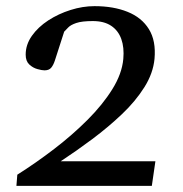

<svg xmlns="http://www.w3.org/2000/svg" viewBox="-20 -608 599 628"><path d="M33.7 0 36.6 -36.6Q97.7 -75.2 157.2 -120.8Q216.8 -166.5 266.4 -216.1Q315.9 -265.6 347.4 -316.2Q378.9 -366.7 383.3 -415Q386.7 -452.6 376.7 -480.5Q366.7 -508.3 343.5 -523.7Q320.3 -539.1 283.7 -539.1Q247.6 -539.1 229.2 -532.7Q210.9 -526.4 203.1 -518.1Q195.3 -509.8 189.9 -504.4L159.2 -409.2Q154.3 -394.5 147.2 -386.2Q140.1 -377.9 125.5 -377.9Q116.7 -377.9 102.1 -382.1Q87.4 -386.2 75.7 -397.2Q64 -408.2 64 -429.2Q64 -461.9 84.2 -490.7Q104.5 -519.5 137.9 -541.3Q171.4 -563 210.9 -575.4Q250.5 -587.9 289.1 -587.9Q351.1 -587.9 397.2 -569.3Q443.4 -550.8 467 -512.7Q490.7 -474.6 485.4 -415.5Q481 -368.7 452.4 -323Q423.8 -277.3 379.2 -234.9Q334.5 -192.4 282.2 -153.3Q230 -114.3 178.7 -80.6H488.3L476.6 0Z"/></svg>

Font: Gelasio
Style: Italic
Weight: 400
Italic angle: -8.5°
Designer: Eben Sorkin
Foundry: Eben Sorkin
Version: Version 1.008